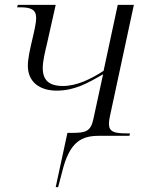

<svg xmlns="http://www.w3.org/2000/svg" viewBox="-20 -556 613 786"><path d="M208 210H218L234 149C265 21 316 0 386 0H510L512 -10H498C449 -10 426 -16 426 -49C426 -57 427 -66 430 -80L528 -536H462L404 -266C350 -231 293 -204 238 -204C179 -204 155 -229 155 -278C155 -305 164 -342 173 -380L208 -536H53L50 -526H64C104 -526 128 -518 128 -483C128 -438 94 -343 94 -287C94 -219 144 -185 212 -185C285 -185 338 -215 402 -252L363 -72C352 -17 331 -12 273 -12H256Z"/></svg>

Font: Noto Serif Display Light
Style: Italic
Weight: 300
Italic angle: -12°
Designer: Monotype Design Team
Foundry: Monotype Imaging Inc.
Version: Version 2.009